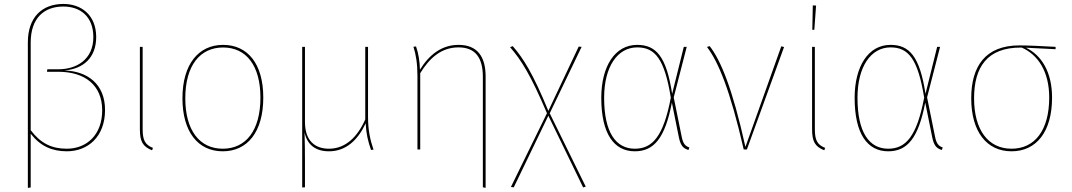

<svg xmlns="http://www.w3.org/2000/svg" viewBox="-20 -755 5417 970"><path d="M305 -399C402.1 -406.7 466.4 -464.4 466 -569.4C465 -678.1 392.3 -735.1 299.9 -735.1C193.7 -735.1 120.7 -668.6 120.7 -541V194.4L135.1 191.9V-79.5C183 -17.5 242.3 9.4 317.4 9.4C423.4 9.4 510.3 -63.3 510.7 -198.6C511.1 -328.6 423.7 -395.7 305 -399ZM317.4 -3.7C240.7 -3.7 185.8 -30.9 135.1 -97.1V-540.1C135.1 -663.3 202.4 -722 299.8 -722C384.8 -722 450.6 -672.9 451.6 -569.4C452.6 -453 364.7 -405.1 276 -405.1H219.1L217.4 -392.4H274.6C409.1 -392.4 495.8 -324.6 496.3 -198.6C496.7 -74.1 418.1 -3.7 317.4 -3.7Z M700.7 -518.3H686.7V-102.6C686.7 -40.7 700.7 -14.7 748.3 4.4L752.7 -7.8C713 -23.7 700.7 -46.6 700.7 -102.6Z M1107 -528.3C983.4 -528.3 901.7 -431 901.7 -258.4C901.7 -91 978.8 9.4 1105.4 9.4C1230.6 9.4 1310.1 -89 1310.1 -262C1310.1 -432 1232 -528.3 1107 -528.3ZM1107 -515.1C1224.1 -515.1 1295.7 -423.7 1295.7 -262C1295.7 -95.6 1222.3 -3.7 1105.4 -3.7C987.6 -3.7 916.1 -97.6 916.1 -258.4C916.1 -425.3 991.7 -515.1 1107 -515.1Z M1867.1 1.1C1850.3 -47.6 1839.3 -97 1839.3 -166V-518.3H1825.3V-151.4C1786.6 -64.6 1726.6 -3.7 1642.1 -3.7C1576.1 -3.7 1520.7 -39 1520.7 -138.7V-518.3H1506.7V192.1L1520.7 191.3V61.3C1520.7 14.6 1520.3 -25 1518.6 -85.9C1531.8 -24.6 1573 9.4 1642.1 9.4C1731.1 9.4 1790 -51.7 1827.4 -132C1830 -77.7 1839.5 -40.7 1854.4 2.4Z M2296.9 -528.3C2211.6 -528.3 2148.4 -478.8 2101.6 -402.7C2100.6 -444.2 2094.1 -486.3 2081.8 -520.4L2068.7 -518.7C2081.3 -480.4 2089 -433.1 2089 -371.7V0H2103V-385.3C2151.4 -464.4 2211.6 -515.6 2296.4 -515.6C2381.8 -515.6 2419.4 -463 2419.4 -367.1V191.3L2433.4 193.9V-368.8C2433.4 -469.1 2391.4 -528.3 2296.8 -528.3Z M2757.3 -182.6 2918.4 -518.3 2903.6 -519.6 2750.3 -194.9C2671.9 -385 2624.7 -459.3 2570.4 -521.9L2556.9 -516.6C2612.4 -453.1 2660.4 -377.7 2743.3 -183L2561.1 189.7L2575.6 191.4L2750.3 -170.3L2926.1 191.9L2939.3 188Z M3198.9 -528.3C3086.3 -528.3 3017.7 -419.4 3017.7 -260.7C3017.7 -80.7 3080.8 9.4 3187.3 9.4C3284.3 9.4 3339.8 -57.6 3374.4 -236.7L3409.8 -60.8C3419.3 -14.1 3435.6 -4.7 3458.1 2.9L3462.8 -9.8C3444.6 -16.6 3431.4 -25.4 3423.8 -65.1L3383.7 -263L3449.4 -518.3H3434.6L3375.7 -281.1C3346.6 -470.4 3294.3 -528.3 3198.9 -528.3ZM3199.3 -515.6C3290.3 -515.6 3337.3 -456 3369 -261.7C3331.9 -66.3 3276.4 -3.7 3187.3 -3.7C3090.9 -3.7 3032.1 -86.7 3032.1 -260.7C3032.1 -418.6 3099.9 -515.6 3199.3 -515.6Z M3565.3 -522.1 3551.7 -517.7C3609.4 -442.3 3668.1 -301.1 3737.3 0H3753.4L3941.1 -517.4L3927.1 -521L3746 -12.9C3679.6 -312.3 3620.4 -451 3565.3 -522.1Z M4086.3 -727.7 4083.9 -604.3H4094L4102.9 -726.9ZM4096.7 -518.3H4082.7V-102.6C4082.7 -40.7 4096.7 -14.7 4144.3 4.4L4148.7 -7.9C4109 -23.7 4096.7 -46.6 4096.7 -102.6Z M4478.9 -528.3C4366.3 -528.3 4297.7 -419.4 4297.7 -260.7C4297.7 -80.7 4360.8 9.4 4467.3 9.4C4564.3 9.4 4619.8 -57.6 4654.4 -236.7L4689.8 -60.8C4699.3 -14.1 4715.6 -4.7 4738.1 2.9L4742.8 -9.8C4724.6 -16.6 4711.4 -25.4 4703.8 -65.1L4663.7 -263L4729.4 -518.3H4714.6L4655.7 -281.1C4626.6 -470.4 4574.3 -528.3 4478.9 -528.3ZM4479.3 -515.6C4570.3 -515.6 4617.3 -456 4649 -261.7C4611.9 -66.3 4556.4 -3.7 4467.3 -3.7C4370.9 -3.7 4312.1 -86.7 4312.1 -260.7C4312.1 -418.6 4379.9 -515.6 4479.3 -515.6Z M5312.9 -518.3C5253.7 -521.7 5172.6 -525.7 5130.7 -525.7C4957 -525.7 4886.7 -418.8 4886.7 -258.4C4886.7 -91 4963.9 9.4 5090.4 9.4C5215.6 9.4 5295.1 -89 5295.1 -262C5295.1 -390.9 5241.6 -476.5 5163.3 -513.9L5312.9 -506.4ZM5280.7 -262C5280.7 -96.1 5207.3 -3.7 5090.4 -3.7C4972.6 -3.7 4901.1 -98.1 4901.1 -258.4C4901.1 -415.8 4967.3 -515.1 5137.6 -514.7L5142 -514.6C5224.8 -477.8 5280.7 -393.1 5280.7 -262Z"/></svg>

Font: Fira Sans Hair
Style: Regular
Weight: 100
Designer: bBox Type GmbH & Carrois Corporate GbR & Edenspiekermann AG
Foundry: bBox Type GmbH & Carrois Corporate GbR & Edenspiekermann AG
Version: Version 4.300;PS 004.300;hotconv 1.0.88;makeotf.lib2.5.64775